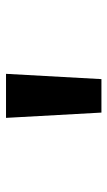

<svg xmlns="http://www.w3.org/2000/svg" viewBox="124 -874 365 654"><g transform="rotate(-90 307.0 -547.5)"><path d="M250 -385H364L382 -710H232Z"/></g></svg>

Font: Intel One Mono Medium
Style: Regular
Weight: 500
Monospace: yes
Designer: Fred Shallcrass
Foundry: Frere-Jones Type LLC
Version: Version 1.400;hotconv 1.1.0;makeotfexe 2.6.0;FJTRelease1.4